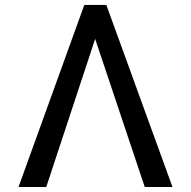

<svg xmlns="http://www.w3.org/2000/svg" viewBox="-20 -747 762 767"><path d="M360.1 -591.6 164.8 0H54L316.8 -727.3H404.8L669 0H558.2Z"/></svg>

Font: Interop
Style: Regular
Weight: 400
Designer: Rasmus Andersson, Google, Jang Haemin
Foundry: jhaemin
Version: Version 1.008